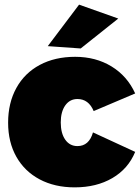

<svg xmlns="http://www.w3.org/2000/svg" viewBox="-20 -800 603 828"><path d="M314 -373Q281 -373 261.5 -345.5Q242 -318 242 -272Q242 -225 261.5 -197.5Q281 -170 314 -170Q364 -170 381 -229L563 -145Q533 -72 464.5 -32Q396 8 302 8Q216 8 151 -26.5Q86 -61 50.5 -124Q15 -187 15 -271Q15 -356 50.5 -420.5Q86 -485 151.5 -520Q217 -555 304 -555Q393 -555 461 -513.5Q529 -472 563 -397L384 -321Q362 -373 314 -373ZM321 -780 490 -720 328 -591 186 -601Z"/></svg>

Font: Argentum Sans Black
Style: Regular
Weight: 900
Designer: Julieta Ulanovsky (Modified by Cristiano Sobral)
Foundry: Julieta Ulanovsky
Version: Version 1.000; ttfautohint (v1.5.65-e2d9)